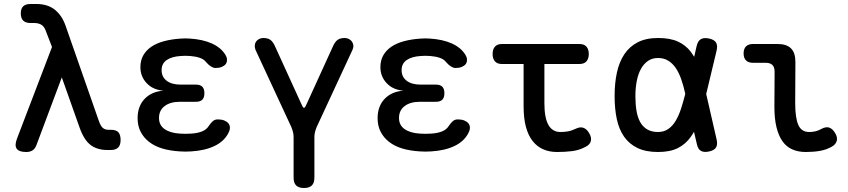

<svg xmlns="http://www.w3.org/2000/svg" viewBox="-20 -750 4240 960"><path d="M162 -24Q155 -6 142.5 2Q130 10 111 10Q75 10 63.5 -6.5Q52 -23 65 -57L240 -515L208 -598Q200 -619 185.5 -627Q171 -635 151 -635H132Q108 -635 96 -647Q84 -659 84 -683Q84 -707 96 -718.5Q108 -730 132 -730H162Q218 -730 254 -701.5Q290 -673 308 -621L474 -146Q483 -120 494 -110.5Q505 -101 523 -101H535Q561 -101 572 -88.5Q583 -76 583 -50Q583 -24 570.5 -12Q558 0 534 0H517Q466 0 433 -25Q400 -50 378 -112L289 -363Z M1107 -476Q1115 -463 1115 -450.5Q1115 -438 1108.5 -429.5Q1102 -421 1089 -415.5Q1076 -410 1057 -410Q1051 -410 1045 -412.5Q1039 -415 1033.5 -418.5Q1028 -422 1022 -427.5Q1016 -433 1009 -441Q999 -454 978.5 -461Q958 -468 931 -470Q918 -471 906.5 -471Q895 -471 883 -470Q838 -467 813 -449.5Q788 -432 788 -399Q788 -366 813 -346.5Q838 -327 882 -327H959Q981 -327 991.5 -316.5Q1002 -306 1002 -284Q1002 -262 991.5 -251.5Q981 -241 959 -241H879Q831 -241 803 -219.5Q775 -198 775 -160Q775 -124 803 -104.5Q831 -85 879 -82Q893 -81 907.5 -81Q922 -81 936 -82Q969 -84 991.5 -93.5Q1014 -103 1025 -122Q1030 -129 1035 -135Q1040 -141 1045 -145Q1050 -149 1056 -151Q1062 -153 1070 -153Q1088 -153 1101.5 -147.5Q1115 -142 1122 -133.5Q1129 -125 1129.5 -113Q1130 -101 1123 -87Q1102 -44 1053.5 -20.5Q1005 3 936 7Q922 8 907.5 8Q893 8 879 7Q830 4 791.5 -7.5Q753 -19 725.5 -40.5Q698 -62 683 -91.5Q668 -121 668 -159Q668 -218 702.5 -255Q737 -292 798 -297Q746 -300 714 -333.5Q682 -367 682 -414Q682 -448 696.5 -473.5Q711 -499 737 -516.5Q763 -534 800 -544Q837 -554 883 -557Q895 -558 906.5 -558Q918 -558 931 -557Q994 -553 1039.5 -532.5Q1085 -512 1107 -476Z M1500 190Q1474 190 1461 177.5Q1448 165 1448 138V-64Q1448 -77 1445 -89.5Q1442 -102 1437 -114L1257 -502Q1253 -514 1254 -524.5Q1255 -535 1261 -543Q1267 -551 1276.5 -555.5Q1286 -560 1296 -560Q1317 -560 1330 -552Q1343 -544 1354 -521L1490 -223Q1495 -211 1500 -211Q1505 -211 1510 -223L1646 -521Q1657 -544 1670 -552Q1683 -560 1704 -560Q1714 -560 1723.5 -555.5Q1733 -551 1739 -543Q1745 -535 1746.5 -524.5Q1748 -514 1743 -502L1563 -114Q1558 -102 1555 -89.5Q1552 -77 1552 -64V138Q1552 165 1539 177.5Q1526 190 1500 190Z M2307 -476Q2315 -463 2315 -450.5Q2315 -438 2308.5 -429.5Q2302 -421 2289 -415.5Q2276 -410 2257 -410Q2251 -410 2245 -412.5Q2239 -415 2233.5 -418.5Q2228 -422 2222 -427.5Q2216 -433 2209 -441Q2199 -454 2178.5 -461Q2158 -468 2131 -470Q2118 -471 2106.5 -471Q2095 -471 2083 -470Q2038 -467 2013 -449.5Q1988 -432 1988 -399Q1988 -366 2013 -346.5Q2038 -327 2082 -327H2159Q2181 -327 2191.5 -316.5Q2202 -306 2202 -284Q2202 -262 2191.5 -251.5Q2181 -241 2159 -241H2079Q2031 -241 2003 -219.5Q1975 -198 1975 -160Q1975 -124 2003 -104.5Q2031 -85 2079 -82Q2093 -81 2107.5 -81Q2122 -81 2136 -82Q2169 -84 2191.5 -93.5Q2214 -103 2225 -122Q2230 -129 2235 -135Q2240 -141 2245 -145Q2250 -149 2256 -151Q2262 -153 2270 -153Q2288 -153 2301.5 -147.5Q2315 -142 2322 -133.5Q2329 -125 2329.5 -113Q2330 -101 2323 -87Q2302 -44 2253.5 -20.5Q2205 3 2136 7Q2122 8 2107.5 8Q2093 8 2079 7Q2030 4 1991.5 -7.5Q1953 -19 1925.5 -40.5Q1898 -62 1883 -91.5Q1868 -121 1868 -159Q1868 -218 1902.5 -255Q1937 -292 1998 -297Q1946 -300 1914 -333.5Q1882 -367 1882 -414Q1882 -448 1896.5 -473.5Q1911 -499 1937 -516.5Q1963 -534 2000 -544Q2037 -554 2083 -557Q2095 -558 2106.5 -558Q2118 -558 2131 -557Q2194 -553 2239.5 -532.5Q2285 -512 2307 -476Z M2877 -530Q2901 -530 2912.5 -516.5Q2924 -503 2924 -480Q2924 -457 2912.5 -443.5Q2901 -430 2877 -430H2702V-234Q2702 -161 2722 -125.5Q2742 -90 2782 -90Q2801 -90 2819 -93Q2837 -96 2858 -106Q2880 -117 2897 -111Q2914 -105 2926 -84Q2939 -62 2934 -44Q2929 -26 2908 -16Q2877 1 2841.5 5.5Q2806 10 2765 10Q2727 10 2696 -3.5Q2665 -17 2643 -45Q2621 -73 2609.5 -116Q2598 -159 2598 -218V-430H2489Q2466 -430 2454.5 -443.5Q2443 -457 2443 -480Q2443 -503 2454.5 -516.5Q2466 -530 2490 -530Z M3563 -53Q3569 -27 3560 -12.5Q3551 2 3525 7.5Q3499 13 3484 4Q3469 -5 3464 -31L3450 -91Q3442 -77 3434 -66Q3409 -30 3370 -10Q3331 10 3270 10Q3209 10 3167.5 -10Q3126 -30 3100.5 -66.5Q3075 -103 3064 -154.5Q3053 -206 3053 -270Q3053 -334 3064.5 -387Q3076 -440 3101.5 -478.5Q3127 -517 3168.5 -538.5Q3210 -560 3270 -560Q3331 -560 3370 -542Q3409 -524 3434 -491Q3443 -479 3451 -466L3463 -519Q3469 -545 3484 -554Q3499 -563 3525 -557.5Q3551 -552 3560 -537.5Q3569 -523 3563 -497L3511 -280ZM3406 -283Q3397 -323 3385.5 -355.5Q3374 -388 3358 -411Q3342 -434 3320.5 -447Q3299 -460 3270 -460Q3241 -460 3220 -445.5Q3199 -431 3185 -406Q3171 -381 3164 -346Q3157 -311 3157 -270Q3157 -229 3162.5 -196Q3168 -163 3181 -139.5Q3194 -116 3216 -103Q3238 -90 3270 -90Q3299 -90 3320.5 -104.5Q3342 -119 3357.5 -144.5Q3373 -170 3384.5 -204.5Q3396 -239 3406 -279Z M3956 -234Q3956 -161 3971.5 -125.5Q3987 -90 4026 -90Q4042 -90 4057.5 -93.5Q4073 -97 4088 -106Q4111 -118 4127.5 -111.5Q4144 -105 4156 -84Q4169 -62 4163.5 -44.5Q4158 -27 4138 -16Q4111 -1 4079 4.5Q4047 10 4009 10Q3971 10 3941.5 -3Q3912 -16 3892.5 -43.5Q3873 -71 3862.5 -113.5Q3852 -156 3852 -215L3853 -392Q3853 -414 3842 -425Q3831 -436 3809 -436H3745Q3722 -436 3710 -448Q3698 -460 3698 -483Q3698 -506 3710 -518Q3722 -530 3745 -530H3868Q3913 -530 3935 -508Q3957 -486 3957 -441Z"/></svg>

Font: Maple Mono Medium
Style: Regular
Weight: 500
Monospace: yes
Designer: subframe7536
Version: Version 7.000